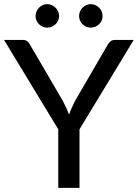

<svg xmlns="http://www.w3.org/2000/svg" viewBox="-20 -911 669 931"><path d="M0 0ZM365.5 -284V0H262.5V-284L-0.5 -717.5H90.5Q104 -717.5 112.2 -711Q120.5 -704.5 126 -693.5L284.5 -422Q294 -403.5 301.5 -387.5Q309 -371.5 315 -355.5Q320.5 -371.5 327.8 -387.8Q335 -404 344 -422L502 -693.5Q507 -702.5 515.5 -710Q524 -717.5 537 -717.5H628.5ZM266.5 -833Q266.5 -821.5 261.8 -811.2Q257 -801 249.2 -793.5Q241.5 -786 231 -781.5Q220.5 -777 208.5 -777Q197.5 -777 187.2 -781.5Q177 -786 169.2 -793.5Q161.5 -801 157 -811.2Q152.5 -821.5 152.5 -833Q152.5 -845 157 -855.5Q161.5 -866 169.2 -873.8Q177 -881.5 187.2 -886.2Q197.5 -891 208.5 -891Q220.5 -891 231 -886.2Q241.5 -881.5 249.2 -873.8Q257 -866 261.8 -855.5Q266.5 -845 266.5 -833ZM477.5 -833Q477.5 -821.5 473 -811.2Q468.5 -801 460.5 -793.5Q452.5 -786 442.2 -781.5Q432 -777 420.5 -777Q408.5 -777 398.2 -781.5Q388 -786 380.2 -793.5Q372.5 -801 368 -811.2Q363.5 -821.5 363.5 -833Q363.5 -845 368 -855.5Q372.5 -866 380.2 -873.8Q388 -881.5 398.2 -886.2Q408.5 -891 420.5 -891Q432 -891 442.2 -886.2Q452.5 -881.5 460.5 -873.8Q468.5 -866 473 -855.5Q477.5 -845 477.5 -833Z"/></svg>

Font: Lato Medium
Style: Regular
Weight: 500
Designer: Lukasz Dziedzic
Foundry: tyPoland Lukasz Dziedzic
Version: Version 2.006; 2014-01-15